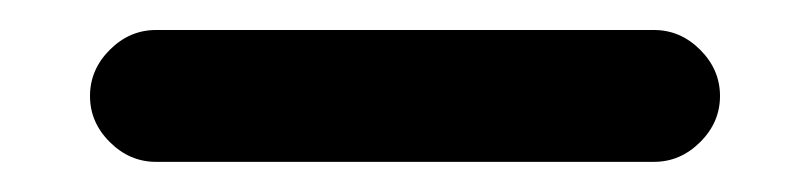

<svg xmlns="http://www.w3.org/2000/svg" viewBox="-20 62 540 128"><path d="M416 82Q433.6 82 446.8 95.2Q460 108.4 460 126Q460 143.6 446.8 156.7Q433.6 169.9 416 169.9H84Q66.4 169.9 53.2 156.7Q40 143.6 40 126Q40 108.4 53.2 95.2Q66.4 82 84 82Z"/></svg>

Font: Rounded Mgen+ 1mn bold
Style: Bold
Weight: 700
Designer: [Source Han Sans]
Ryoko NISHIZUKA  (kana & ideographs); Paul D. Hunt (Latin, Greek & Cyrillic); Wenlong ZHANG  (bopomofo
Version: Version 1.059.20150602